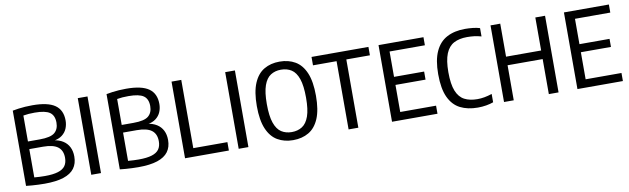

<svg xmlns="http://www.w3.org/2000/svg" viewBox="-40 -1031 4808 1468"><g transform="rotate(-10 2364.0 -297.0)"><path d="M216.8 5.3Q192.4 5.3 167.8 4.2Q143.1 3.1 119.1 1.4Q95.1 -0.4 73.2 -3V-587.2Q94.9 -591.5 119.7 -594.8Q144.4 -598.1 171.5 -600Q198.6 -601.8 227.5 -601.8Q347.4 -601.8 402.7 -563Q458 -524.2 458 -443.1Q458 -410.3 445.9 -381.2Q433.9 -352.2 407.4 -332Q381 -311.7 338 -305.5V-310.2Q383 -304.2 413.6 -284.8Q444.3 -265.3 460 -233.8Q475.8 -202.4 475.8 -160.3Q475.8 -105.9 448.8 -69.2Q421.9 -32.4 364.6 -13.5Q307.3 5.3 216.8 5.3ZM229.3 -52.2Q292.8 -52.2 331.2 -64.2Q369.7 -76.1 387.1 -100.6Q404.4 -125.1 404.4 -163.2Q404.4 -220.2 368 -247.9Q331.5 -275.6 253.1 -275.6H137.6V-334.9H237.9Q322.6 -334.9 354.5 -361.7Q386.4 -388.5 386.4 -439.3Q386.4 -494.9 352 -519.1Q317.5 -543.2 235.5 -543.2Q209.7 -543.2 188.4 -541.6Q167.2 -539.9 146.6 -536.3V-56Q168 -54.1 188.6 -53.2Q209.2 -52.2 229.3 -52.2Z M579.2 0V-595H654.7V0Z M944.8 5.3Q920.4 5.3 895.8 4.2Q871.1 3.1 847.1 1.4Q823.1 -0.4 801.2 -3V-587.2Q822.9 -591.5 847.7 -594.8Q872.4 -598.1 899.5 -600Q926.6 -601.8 955.5 -601.8Q1075.4 -601.8 1130.7 -563Q1186 -524.2 1186 -443.1Q1186 -410.3 1173.9 -381.2Q1161.9 -352.2 1135.4 -332Q1109 -311.7 1066 -305.5V-310.2Q1111 -304.2 1141.6 -284.8Q1172.3 -265.3 1188 -233.8Q1203.8 -202.4 1203.8 -160.3Q1203.8 -105.9 1176.8 -69.2Q1149.9 -32.4 1092.6 -13.5Q1035.3 5.3 944.8 5.3ZM957.3 -52.2Q1020.8 -52.2 1059.2 -64.2Q1097.7 -76.1 1115.1 -100.6Q1132.4 -125.1 1132.4 -163.2Q1132.4 -220.2 1096 -247.9Q1059.5 -275.6 981.1 -275.6H865.6V-334.9H965.9Q1050.6 -334.9 1082.5 -361.7Q1114.4 -388.5 1114.4 -439.3Q1114.4 -494.9 1080 -519.1Q1045.5 -543.2 963.5 -543.2Q937.7 -543.2 916.4 -541.6Q895.2 -539.9 874.6 -536.3V-56Q896 -54.1 916.6 -53.2Q937.2 -52.2 957.3 -52.2Z M1307.2 0V-595H1382.7V-65.2H1647.5V0Z M1723.7 0V-595H1799.2V0Z M2146.4 7.3Q2077.5 7.3 2025.8 -23Q1974.1 -53.2 1945.5 -120.1Q1916.8 -187 1916.8 -297Q1916.8 -407.5 1945.5 -474.6Q1974.1 -541.8 2025.8 -572Q2077.5 -602.3 2146.4 -602.3Q2215.7 -602.3 2267.4 -572Q2319.1 -541.8 2347.6 -474.6Q2376 -407.5 2376 -297Q2376 -187 2347.6 -120.1Q2319.1 -53.2 2267.4 -23Q2215.7 7.3 2146.4 7.3ZM2146.4 -55.4Q2193.1 -55.4 2227.4 -77.4Q2261.7 -99.4 2280.3 -151.7Q2298.8 -204.1 2298.8 -295.5Q2298.8 -388.9 2280.3 -442.2Q2261.7 -495.5 2227.4 -517.6Q2193.1 -539.6 2146.4 -539.6Q2100.1 -539.6 2066 -517.6Q2031.9 -495.6 2013.4 -443.3Q1994.8 -390.9 1994.8 -299.5Q1994.8 -206.1 2013.4 -152.9Q2031.9 -99.6 2066 -77.5Q2100.1 -55.4 2146.4 -55.4Z M2577 0V-529.8H2394V-595H2835.8V-529.8H2652.7V0Z M2914.2 0V-595H3263.1V-532.3H2988.9V-62.7H3267.1V0ZM2971 -272.8V-335.4H3222.5V-272.8Z M3579.8 7.3Q3500.9 7.3 3443.8 -21.7Q3386.7 -50.7 3355.8 -117.2Q3324.8 -183.7 3324.8 -296.7Q3324.8 -405.9 3356 -473.2Q3387.1 -540.6 3445.8 -571.4Q3504.4 -602.3 3586.8 -602.3Q3615.7 -602.3 3646.1 -599.1Q3676.4 -596 3701.3 -588.3V-523.6Q3671.8 -532.1 3645.3 -535.1Q3618.8 -538.1 3591.2 -538.1Q3530.2 -538.1 3488.5 -516.1Q3446.9 -494.1 3425.5 -441.6Q3404.1 -389 3404.1 -297.7Q3404.1 -204.2 3425.5 -151.7Q3446.9 -99.3 3487.9 -78.1Q3528.9 -56.9 3587.5 -56.9Q3615 -56.9 3642.8 -61.9Q3670.5 -66.9 3701.3 -77.1V-12.5Q3677 -3.5 3645.4 1.9Q3613.8 7.3 3579.8 7.3Z M3783.7 0V-595H3859.2V-338.7H4131.6V-595H4207.1V0H4131.6V-272H3859.2V0Z M4353.7 0V-595H4702.6V-532.3H4428.4V-62.7H4706.6V0ZM4410.5 -272.8V-335.4H4662V-272.8Z"/></g></svg>

Font: Encode Sans SC Condensed Thin
Style: Regular
Weight: 100
Width: 3
Designer: Multiple Designers
Foundry: Impallari Type
Version: Version 3.002